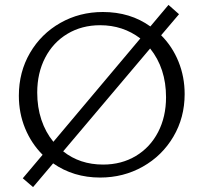

<svg xmlns="http://www.w3.org/2000/svg" viewBox="-20 -716 830 784"><path d="M197 -49 115 48 73 12 154 -84Q108 -130 82.5 -192Q57 -254 57 -325Q57 -422 102.5 -500Q148 -578 226.5 -622.5Q305 -667 400 -667Q512 -667 594 -608L668 -696L711 -658L638 -572Q684 -526 709 -464Q734 -402 734 -332Q734 -236 688 -158Q642 -80 563 -35.5Q484 9 389 9Q280 9 197 -49ZM198 -137 553 -559Q482 -613 389 -613Q314 -613 255.5 -578Q197 -543 164.5 -480.5Q132 -418 132 -338Q132 -278 149 -227Q166 -176 198 -137ZM401 -44Q476 -44 534.5 -79Q593 -114 625.5 -176.5Q658 -239 658 -319Q658 -437 593 -518L238 -98Q306 -44 401 -44Z"/></svg>

Font: QiushuiShotai Bright
Style: Regular
Weight: 400
Designer: Christian Thalmann (Catharsis Fonts)
Version: Version 1.250;